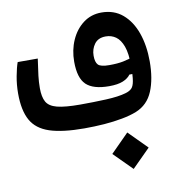

<svg xmlns="http://www.w3.org/2000/svg" viewBox="-78 -540 742 818"><g transform="rotate(-10 293.0 -131.0)"><path d="M258.3 2.9Q163.6 2.9 108.2 -15.4Q52.7 -33.7 29.1 -76.4Q5.4 -119.1 5.4 -192.4Q5.4 -230 12.2 -266.4Q19 -302.7 26.9 -324.7H113.8Q106.9 -278.8 103.8 -252Q100.6 -225.1 100.6 -198.7Q100.6 -160.6 112.5 -139.2Q124.5 -117.7 158.4 -108.9Q192.4 -100.1 258.3 -100.1Q314.5 -100.1 369.6 -102.5Q424.8 -105 456.1 -114.3Q473.1 -119.1 482.7 -128.2Q492.2 -137.2 496.1 -159.7Q500 -182.1 500 -226.6Q500 -278.8 488.8 -309.6Q477.5 -340.3 458.5 -353.8Q439.5 -367.2 415 -367.2Q382.3 -367.2 366.2 -345.5Q350.1 -323.7 350.1 -294.9Q350.1 -267.1 361.1 -255.6Q372.1 -244.1 409.2 -244.1Q445.3 -244.1 469.5 -249Q493.7 -253.9 521.5 -263.7L520 -190.4L486.3 -189.5Q475.6 -174.3 453.1 -165Q430.7 -155.8 393.1 -155.8Q324.7 -155.8 294.4 -184.6Q264.2 -213.4 264.2 -284.2Q264.2 -334.5 283 -377Q301.8 -419.4 335.7 -445.1Q369.6 -470.7 414.6 -470.7Q468.8 -470.7 505.9 -439.2Q543 -407.7 562.3 -353.3Q581.5 -298.8 581.5 -230Q581.5 -154.8 559.6 -101.8Q537.6 -48.8 485.8 -27.8Q459 -17.1 422.4 -10.3Q385.7 -3.4 344 -0.2Q302.2 2.9 258.3 2.9ZM434.6 209.5 356 130.9 434.6 51.8 513.2 130.9Z"/></g></svg>

Font: Cascadia Code
Style: Regular
Weight: 400
Designer: Aaron Bell
Foundry: Saja Typeworks
Version: Version 2404.023